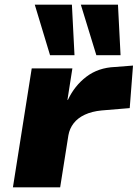

<svg xmlns="http://www.w3.org/2000/svg" viewBox="-20 -797 586 817"><path d="M35 0 115 -506H288L267 -372H269Q297 -432 347.5 -470.5Q398 -509 469 -512L546 -518L532 -337L412 -327Q371 -323 341 -309Q311 -295 293.5 -272.5Q276 -250 271 -221L236 0ZM390 -562 324 -777H482L493 -562ZM193 -562 128 -777H286L297 -562Z"/></svg>

Font: Nunito Sans 7pt SemiExpanded Black
Style: Italic
Weight: 900
Width: 6
Italic angle: -9°
Designer: Vernon Adams
Foundry: Vernon Adams
Version: Version 3.101;gftools[0.9.27]